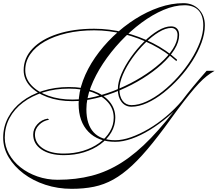

<svg xmlns="http://www.w3.org/2000/svg" viewBox="-140 -890 1371 1209"><path d="M316 -253Q228 -253 158.5 -278.5Q89 -304 49 -348Q9 -392 9 -448Q9 -525 65 -584Q121 -643 221.5 -676Q322 -709 453 -709Q548 -709 642.5 -685.5Q737 -662 822.5 -618.5Q908 -575 975 -514L971 -505Q904 -565 819 -608.5Q734 -652 640.5 -675.5Q547 -699 453 -699Q359 -699 279.5 -680.5Q200 -662 141.5 -628.5Q83 -595 51 -549Q19 -503 19 -448Q19 -395 58 -353Q97 -311 164.5 -287Q232 -263 317 -263Q385 -263 460 -281.5Q535 -300 609 -331.5Q683 -363 749.5 -404Q816 -445 867.5 -490.5Q919 -536 948.5 -582Q978 -628 978 -670Q978 -690 967 -702Q956 -714 938 -714Q903 -714 859.5 -687.5Q816 -661 772.5 -618Q729 -575 692.5 -523.5Q656 -472 634 -420.5Q612 -369 612 -328Q612 -282 632.5 -255Q653 -228 688 -228Q732 -228 782.5 -251Q833 -274 883.5 -314Q934 -354 980 -405Q1026 -456 1062 -512.5Q1098 -569 1119 -625Q1140 -681 1140 -730Q1140 -792 1110 -824.5Q1080 -857 1022 -857Q959 -857 889.5 -827.5Q820 -798 750.5 -746.5Q681 -695 619 -629Q557 -563 508.5 -489.5Q460 -416 432 -342.5Q404 -269 404 -202Q404 -106 450 -56.5Q496 -7 586 -7Q631 -7 685 -26Q739 -45 796 -78.5Q853 -112 907 -157.5Q961 -203 1006 -256H1017Q972 -201 916.5 -154Q861 -107 803 -71.5Q745 -36 689 -16.5Q633 3 586 3Q478 3 416.5 -60.5Q355 -124 355 -236Q355 -308 382.5 -382.5Q410 -457 459 -528Q508 -599 572.5 -661Q637 -723 711 -770Q785 -817 862.5 -843.5Q940 -870 1015 -870Q1075 -870 1112.5 -831Q1150 -792 1150 -730Q1150 -679 1129 -621.5Q1108 -564 1071.5 -506.5Q1035 -449 988 -397.5Q941 -346 889.5 -305.5Q838 -265 786 -241.5Q734 -218 688 -218Q649 -218 625.5 -248Q602 -278 602 -328Q602 -372 624.5 -424.5Q647 -477 684.5 -530Q722 -583 766.5 -627Q811 -671 855.5 -697.5Q900 -724 937 -724Q961 -724 974.5 -710Q988 -696 988 -670Q988 -626 958.5 -578.5Q929 -531 877 -484Q825 -437 758 -395.5Q691 -354 615.5 -322Q540 -290 463.5 -271.5Q387 -253 316 -253ZM-110 -23Q-110 31 -83.5 79Q-57 127 -11 163.5Q35 200 95.5 221Q156 242 223 242Q339 242 437.5 216.5Q536 191 627 133Q718 75 810 -20.5Q902 -116 1005 -255Q1035 -295 1074.5 -343Q1114 -391 1161 -444H1211Q1185 -429 1161.5 -410.5Q1138 -392 1112.5 -365Q1087 -338 1054.5 -298Q1022 -258 977 -198Q891 -77 822 9Q753 95 692.5 151.5Q632 208 573.5 240.5Q515 273 451.5 286Q388 299 311 299Q224 299 146 273.5Q68 248 8.5 203Q-51 158 -85.5 100Q-120 42 -120 -23Q-120 -91 -89 -149.5Q-58 -208 -2 -251Q54 -294 129.5 -318Q205 -342 294 -342Q382 -342 447.5 -318Q513 -294 549.5 -250.5Q586 -207 586 -149Q586 -100 561 -57Q536 -14 491.5 18.5Q447 51 388.5 69Q330 87 262 87Q174 87 121.5 51.5Q69 16 69 -43Q69 -79 95.5 -108Q122 -137 161 -143L169 -136Q132 -130 106 -103.5Q80 -77 80 -44Q80 11 129.5 44Q179 77 262 77Q327 77 384 59.5Q441 42 484 11Q527 -20 551.5 -61Q576 -102 576 -149Q576 -204 540.5 -245Q505 -286 442 -309Q379 -332 294 -332Q207 -332 133.5 -309Q60 -286 5 -244.5Q-50 -203 -80 -146.5Q-110 -90 -110 -23Z"/></svg>

Font: Ballet 24pt
Style: Regular
Weight: 400
Designer: Maximiliano R. Sproviero
Foundry: Omnibus-Type
Version: Version 1.100